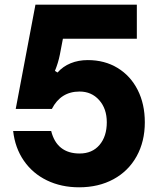

<svg xmlns="http://www.w3.org/2000/svg" viewBox="-20 -783 680 818"><path d="M597 -262Q597 -180 562 -117Q527 -54 463.5 -19.5Q400 15 317 15Q241 15 180 -14.5Q119 -44 81.5 -98.5Q44 -153 36 -225H198Q210 -177 240.5 -153Q271 -129 319 -129Q373 -129 404 -165.5Q435 -202 435 -262Q435 -320 402.5 -356.5Q370 -393 319 -393Q239 -393 201 -319H47L131 -763H563V-618H248L235 -550Q228 -515 214 -481L225 -474Q248 -500 281 -513.5Q314 -527 354 -527Q426 -527 481 -493.5Q536 -460 566.5 -400Q597 -340 597 -262Z"/></svg>

Font: Open Sauce Sans ExtraBold
Style: Regular
Weight: 800
Designer: Alfredo Marco Pradil
Foundry: Creative Sauce Fz LLC
Version: Version 1.477